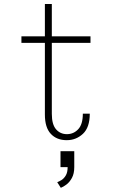

<svg xmlns="http://www.w3.org/2000/svg" viewBox="-20 -678 590 941"><path d="M200 -116.5V-468H85V-500H200V-658.5H234V-500H423.5V-468H234V-120Q234 -68 254.8 -44.2Q275.5 -20.5 308 -20.5Q340.5 -20.5 363.2 -44.5Q386 -68.5 386 -121H420Q420 -53.5 386.5 -22.2Q353 9 307 9Q258 9 229 -22Q200 -53 200 -116.5ZM276.5 141V63H344V141Q344 173 332.5 194Q321 215 305.5 226.5Q290 238 278 242.5L260.5 215Q268.5 212 280.8 204.8Q293 197.5 302.2 182.2Q311.5 167 311.5 141Z"/></svg>

Font: Trispace SemiCondensed Thin
Style: Regular
Weight: 100
Width: 4
Designer: Tyler Finck
Foundry: Etcetera Type Company
Version: Version 1.210; ttfautohint (v1.8.3)